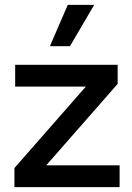

<svg xmlns="http://www.w3.org/2000/svg" viewBox="-20 -765 541 785"><path d="M39 0V-78L331 -411H42V-500H461V-422L169 -89H469V0ZM257 -745H365L266 -576H184Z"/></svg>

Font: Prodigy Sans Medium
Style: Regular
Weight: 500
Designer: Wei Huang
Foundry: Wei Huang
Version: Version 1.003; ttfautohint (v1.8.3)